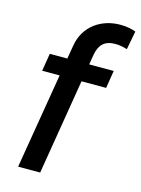

<svg xmlns="http://www.w3.org/2000/svg" viewBox="-116 -828 657 894"><g transform="rotate(15 213.0 -380.5)"><path d="M376.4 -545.5H258.2L266.3 -594.5C275.2 -642.8 299.4 -669 351.2 -669C373.2 -669 387.4 -665.5 409.1 -659.4L426.1 -748.6C407.7 -755.7 384.6 -761.4 350.1 -761.4C263.8 -761.4 179.3 -710.9 163.4 -608.7L152.7 -545.5H68.2L54.3 -460.2H138.5L61.8 0H168L244 -460.2H362.6Z"/></g></svg>

Font: Magic Ui Pro Medium
Style: Italic
Weight: 500
Italic angle: -9.39999°
Designer: Stefan Endress, Andreas Faust
Version: Version 1.000;FEAKit 1.0